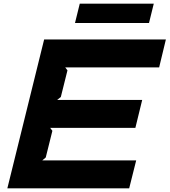

<svg xmlns="http://www.w3.org/2000/svg" viewBox="-20 -1025 923 1045"><path d="M721.2 -151.9 683.1 0H20L220.2 -810.1H882.8L846.2 -658.2H335L347.2 -642.1L311 -497.1L291 -481H753.9L716.8 -329.1H252.9L265.1 -313L229 -168L210 -151.9ZM816.9 -1004.9 791 -899.9H388.2L414.1 -1004.9Z"/></svg>

Font: Sinkin Sans 700 Bold Italic
Style: Bold Italic
Weight: 700
Italic angle: -112°
Designer: Keith Bates
Foundry: K-Type
Version: Sinkin Sans (version 1.0)  by Keith Bates   •   © 2014   www